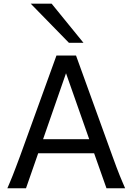

<svg xmlns="http://www.w3.org/2000/svg" viewBox="-20 -1011 721 1031"><path d="M211.4 -263.7H459L334.5 -617.7ZM485.4 -188H185.1L119.6 0H19.5Q25.9 -14.6 32.7 -30.8Q39.6 -46.9 47.6 -67.1Q55.7 -87.4 65.4 -113.3Q75.2 -139.2 87.9 -173.3L283.2 -712.9H388.2L583.5 -173.3Q595.7 -139.2 605.5 -113.3Q615.2 -87.4 623.5 -67.1Q631.8 -46.9 638.7 -30.8Q645.5 -14.6 651.9 0H551.8ZM257.3 -991.2 428.2 -781.2H350.1L145 -991.2Z"/></svg>

Font: Andika Basic
Style: Regular
Weight: 400
Designer: Annie Olsen & Victor Gaultney
Foundry: SIL International
Version: Version 1.000